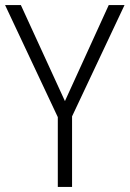

<svg xmlns="http://www.w3.org/2000/svg" viewBox="-20 -734 509 754"><path d="M235 -337 407 -714H469L263 -277V0H207V-274L0 -714H62Z"/></svg>

Font: Noto Sans Gurmukhi SemiCondensed Light
Style: Regular
Weight: 300
Width: 4
Designer: Jelle Bosma - Monotype Design Team
Foundry: Monotype Imaging Inc.
Version: Version 2.004; ttfautohint (v1.8.4.7-5d5b)